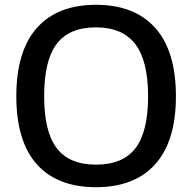

<svg xmlns="http://www.w3.org/2000/svg" viewBox="-20 -770 801 800"><path d="M380 -84Q492 -84 544.5 -152.5Q597 -221 597 -369Q597 -517 543.5 -586.5Q490 -656 380 -656Q269 -656 216.5 -587.5Q164 -519 164 -369Q164 -221 216.5 -152.5Q269 -84 380 -84ZM713 -369Q713 -182 627 -86Q541 10 380 10Q219 10 133.5 -85.5Q48 -181 48 -369Q48 -557 133.5 -653.5Q219 -750 380 -750Q541 -750 627 -653.5Q713 -557 713 -369Z"/></svg>

Font: EncodeSans
Style: Medium
Weight: 500
Designer: Pablo Impallari, Andres Torresi
Foundry: Pablo Impallari, Andres Torresi
Version: Version 1.000; ttfautohint (v1.4.1)